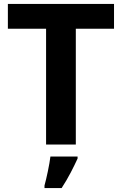

<svg xmlns="http://www.w3.org/2000/svg" viewBox="-20 -734 619 975"><path d="M365 0H214V-588H20V-714H559V-588H365ZM374 71Q359 104 339 142.5Q319 181 293 221H206V208Q214 179 223 136Q232 93 236 61H374Z"/></svg>

Font: RS Noto Sans
Style: Bold
Weight: 700
Designer: Monotype Design Team
Foundry: Monotype Imaging Inc.
Version: Version 3.10